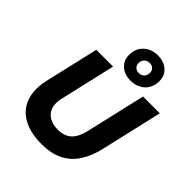

<svg xmlns="http://www.w3.org/2000/svg" viewBox="-262 -1132 1302 1302"><g transform="rotate(45 389.0 -481.0)"><path d="M356 11Q251 11 180.5 -28Q110 -67 83 -141Q56 -215 80 -320L169 -704H330L237 -302Q225 -248 238.5 -211Q252 -174 286 -155Q320 -136 366 -136Q428 -136 464.5 -169Q501 -202 518 -276L617 -704H778L676 -262Q657 -178 618 -116.5Q579 -55 515.5 -22Q452 11 356 11ZM492 -973Q550 -973 586 -940.5Q622 -908 622 -857Q622 -794 582 -757Q542 -720 480 -720Q422 -720 386 -752.5Q350 -785 350 -836Q350 -899 390.5 -936Q431 -973 492 -973ZM489 -897Q465 -897 450 -882Q435 -867 435 -841Q435 -823 448 -809.5Q461 -796 483 -796Q507 -796 522 -811Q537 -826 537 -852Q537 -870 524.5 -883.5Q512 -897 489 -897Z"/></g></svg>

Font: Prodigy Sans
Style: Bold Italic
Weight: 700
Italic angle: -13°
Designer: Wei Huang
Foundry: Wei Huang
Version: Version 1.003; ttfautohint (v1.8.3)